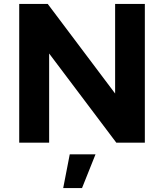

<svg xmlns="http://www.w3.org/2000/svg" viewBox="-20 -720 828 969"><path d="M561 -700H711V0H567L228 -450V0H77V-700H221L561 -248ZM332 59H462L394 229H299Z"/></svg>

Font: Gontserrat SemiBold
Style: Regular
Weight: 600
Designer: Julieta Ulanovsky
Foundry: Julieta Ulanovsky
Version: Version 6.001